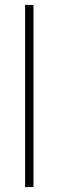

<svg xmlns="http://www.w3.org/2000/svg" viewBox="-20 -760 238 780"><path d="M82 0V-740H116V0Z"/></svg>

Font: Encode Sans Condensed Thin
Style: Regular
Weight: 100
Width: 3
Designer: Multiple Designers
Foundry: Impallari Type
Version: Version 3.002